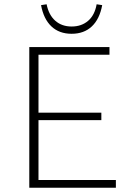

<svg xmlns="http://www.w3.org/2000/svg" viewBox="-20 -878 619 898"><path d="M522 0H117V-658H492V-622H160V-36H522ZM133 -316V-351H454V-316ZM315 -720Q257 -720 220.5 -754.5Q184 -789 172 -854L198 -858Q208 -808 238.5 -781Q269 -754 315 -754Q361 -754 392 -780.5Q423 -807 432 -858L458 -854Q446 -789 409.5 -754.5Q373 -720 315 -720Z"/></svg>

Font: Ysabeau SC ExtraLight
Style: Regular
Weight: 250
Designer: Christian Thalmann (Catharsis Fonts)
Version: Version 2.001;gftools[0.9.30]; featfreeze: smcp